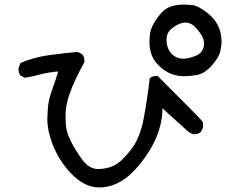

<svg xmlns="http://www.w3.org/2000/svg" viewBox="-20 -788 1040 844"><path d="M416 36Q350 36 290 -28Q238 -84 211 -154Q188 -213 188 -267Q188 -277 190.5 -313Q193 -349 208 -390Q223 -431 236 -474Q191 -470 158 -461Q125 -452 90 -446L70 -456Q61 -468 61 -485Q61 -490 70 -511Q127 -536 192 -545Q257 -554 321 -560L341 -550Q351 -538 351 -521V-515Q306 -433 286 -376Q268 -326 268 -278Q268 -271 269.5 -239.5Q271 -208 291.5 -167Q312 -126 342 -85.5Q372 -45 411 -45Q450 -45 481.5 -60.5Q513 -76 554 -127.5Q595 -179 611.5 -266.5Q628 -354 638 -444Q649 -454 667 -454H673Q852 -276 871 -253L873 -228L863 -208Q852 -198 834 -198H828L809 -208L694 -312Q694 -189 594 -65Q512 36 416 36ZM790 -453 773 -454Q719 -458 676 -502Q637 -540 637 -604Q637 -614 639 -636Q645 -683 692 -734Q723 -768 790 -768Q801 -768 824.5 -766Q848 -764 888 -734Q954 -685 954 -604Q954 -590 948.5 -563Q943 -536 910 -499Q877 -462 839 -457Q812 -453 790 -453ZM787 -530Q812 -530 848 -546Q877 -563 877 -597Q877 -609 870 -625Q863 -641 842.5 -664.5Q822 -688 796 -689Q770 -689 739 -666Q712 -646 712 -615Q712 -573 736 -550Q756 -530 787 -530Z"/></svg>

Font: Xiaolai Mono SC
Style: Regular
Weight: 400
Monospace: yes
Designer: LXGW / Nozomi Seto
Version: Version 3.113;September 30, 2024